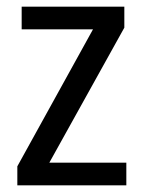

<svg xmlns="http://www.w3.org/2000/svg" viewBox="-20 -556 429 576"><path d="M359 0H32V-57L259 -468H45V-536H353V-473L128 -68H359Z"/></svg>

Font: Noto Sans Display SemiCondensed
Style: Regular
Weight: 400
Width: 4
Version: Version 2.003